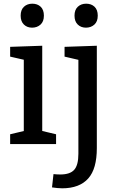

<svg xmlns="http://www.w3.org/2000/svg" viewBox="-20 -781 627 1041"><path d="M209 -61 200 -73 284 -53V0H35V-53L119 -73L109 -61V-464L118 -455L35 -474V-527L209 -533ZM154 -631Q127 -631 109.5 -648Q92 -665 92 -696Q92 -728 110 -744.5Q128 -761 155 -761Q183 -761 200.5 -744.5Q218 -728 218 -696Q218 -664 199.5 -647.5Q181 -631 154 -631ZM317 240Q304 240 290.5 238.5Q277 237 262 235L270 163Q280 164 289.5 164.5Q299 165 307 165Q360 165 382.5 139.5Q405 114 405 53V-468L416 -454L330 -474V-527L505 -533V22Q505 78 493.5 119Q482 160 458.5 186.5Q435 213 399.5 226.5Q364 240 317 240ZM446 -631Q419 -631 401.5 -648Q384 -665 384 -696Q384 -728 402 -744.5Q420 -761 447 -761Q475 -761 492.5 -744.5Q510 -728 510 -696Q510 -664 491.5 -647.5Q473 -631 446 -631Z"/></svg>

Font: Bitter Thin Medium
Style: Regular
Weight: 500
Version: Version 3.021